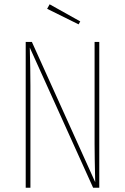

<svg xmlns="http://www.w3.org/2000/svg" viewBox="-20 -877 584 897"><path d="M211.9 -856.9 355 -776.9 347.2 -763.2 200.2 -835.9ZM443.8 -681.2V0H415L119.1 -654.8Q122.1 -552.2 122.1 -477.1V0H100.1V-681.2H128.9L424.8 -25.9Q421.9 -148.9 421.9 -205.1V-681.2Z"/></svg>

Font: Fira Sans Compressed Thin
Style: Regular
Weight: 100
Width: 1
Designer: Carrois Corporate & Edenspiekermann AG
Foundry: Carrois Corporate GbR & Edenspiekermann AG
Version: Version 4.203;PS 004.203;hotconv 1.0.88;makeotf.lib2.5.64775